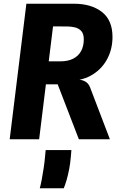

<svg xmlns="http://www.w3.org/2000/svg" viewBox="-20 -747 640 1030"><path d="M403 0 289.5 -294.5H217L185 -302L211.5 -402L213.5 -418H305.5Q344.5 -418 372.2 -432Q400 -446 414.8 -472.5Q429.5 -499 429.5 -536Q429.5 -566 415.8 -580.8Q402 -595.5 381.5 -600.2Q361 -605 340.5 -605L264 -605.5L235.5 -667L237 -727Q255.5 -727 275.5 -727Q295.5 -727 320 -727Q344.5 -727 376.5 -727Q470 -727 526.8 -682.8Q583.5 -638.5 583.5 -549Q583.5 -485 556.2 -432.5Q529 -380 478.5 -348Q428 -316 358 -313L380 -321Q399 -321 415.5 -317.8Q432 -314.5 444.2 -305Q456.5 -295.5 463.5 -277.5L569.5 0ZM32 0 121.5 -727H279.5L190 0ZM193.5 263Q198.5 245 204 216Q209.5 187 214.5 153.5Q219.5 120 222 89.5L225 58H363L360 94.5Q357 130 350.8 162Q344.5 194 337 219.8Q329.5 245.5 322 263Z"/></svg>

Font: Spline Sans Mono
Style: Italic
Weight: 400
Italic angle: -4°
Monospace: yes
Designer: Eben Sorkin, Mirko Velimirovic
Foundry: Sorkin Type
Version: Version 1.004